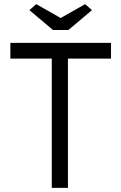

<svg xmlns="http://www.w3.org/2000/svg" viewBox="-20 -907 585 927"><path d="M230 0V-624H30V-700H516V-624H308V0ZM236 -762 122 -858 155 -887 273 -820 391 -887 424 -858 310 -762Z"/></svg>

Font: Lexend Light
Style: Regular
Weight: 300
Designer: Bonnie Shaver-Troup, Thomas Jockin
Foundry: Lexend
Version: Version 1.007; ttfautohint (v1.8.3)